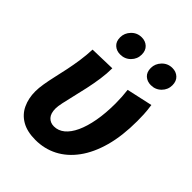

<svg xmlns="http://www.w3.org/2000/svg" viewBox="-206 -813 932 932"><g transform="rotate(45 260.0 -347.0)"><path d="M202.8 12Q145.4 12 108.3 -9.6Q71.1 -31.2 53.4 -69.2Q35.6 -107.2 35.6 -154.4Q35.6 -177.7 40.4 -206.8Q45.2 -236 52.9 -269.7Q60.7 -303.5 68.5 -340.5Q76.2 -377.6 81.8 -416.4Q87.4 -455.2 89 -494.5L220.9 -498.1Q220.9 -461.6 215.2 -422.3Q209.5 -382.9 200.9 -343.3Q192.3 -303.8 183.7 -268.7Q175.2 -233.6 169.5 -206.8Q163.8 -180 163.8 -165.3Q163.8 -131.3 179.4 -114.7Q195 -98 219.7 -98Q249.5 -98 273.8 -118Q298 -138 315.7 -176Q333.3 -214 343.1 -267.9Q352.9 -321.8 352.9 -389.4Q352.9 -410.1 351.5 -433.6Q350 -457 347.5 -476.7L481 -506.1Q486 -471.2 487 -447.4Q488 -423.5 488 -402.8Q488 -301.5 466.8 -224.3Q445.5 -147.1 406.9 -94.5Q368.4 -41.9 316.4 -14.9Q264.4 12 202.8 12ZM200.2 -572.3Q175 -572.3 158.2 -587.6Q141.3 -602.8 141.3 -631.3Q141.3 -660.7 162.8 -683.1Q184.3 -705.6 216.1 -705.6Q241.3 -705.6 258.2 -689.9Q275.1 -674.2 275.1 -646.2Q275.1 -615.6 253.5 -594Q232 -572.3 200.2 -572.3ZM410.7 -572.3Q385.5 -572.3 368.6 -587.6Q351.8 -602.8 351.8 -631.3Q351.8 -660.7 373.3 -683.1Q394.8 -705.6 426.6 -705.6Q451.8 -705.6 468.7 -689.9Q485.6 -674.2 485.6 -646.2Q485.6 -615.6 464 -594Q442.5 -572.3 410.7 -572.3Z"/></g></svg>

Font: Source Sans 3 VF
Style: Italic
Weight: 200
Italic angle: -11°
Designer: Paul D. Hunt
Foundry: Adobe Systems Incorporated
Version: Version 3.042;hotconv 1.0.118;makeotfexe 2.5.65603